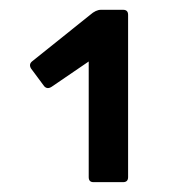

<svg xmlns="http://www.w3.org/2000/svg" viewBox="-20 -725 360 390"><path d="M43 -585.9 69.8 -549.8C74.1 -545.2 79.1 -544.9 85 -548.8L160.2 -600.1V-365.2C160.2 -358.4 163.4 -355 169.9 -355H230C236.8 -355 240.2 -358.4 240.2 -365.2V-694.8C240.2 -701.7 236.8 -705.1 230 -705.1H185.1C178.2 -705.1 170.9 -701.7 163.1 -694.8L44.9 -600.1C40.4 -596.2 39.7 -591.5 43 -585.9Z"/></svg>

Font: Numans
Style: Regular
Weight: 400
Designer: Jovanny Lemonad
Foundry: Jovanny Lemonad
Version: Version 001.001